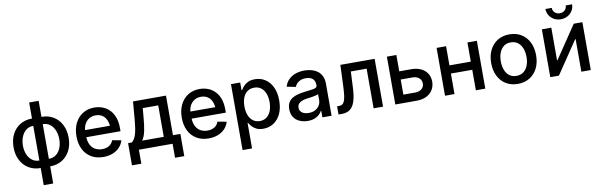

<svg xmlns="http://www.w3.org/2000/svg" viewBox="-56 -1340 6684 2131"><g transform="rotate(-10 3285.5 -275.0)"><path d="M300.8 11.2Q224.6 11.2 166.7 -23.7Q108.9 -58.6 76.4 -121.3Q43.9 -184.1 43.9 -267.1Q43.9 -351.1 76.4 -414.1Q108.9 -477.1 166.7 -512Q224.6 -546.9 300.8 -546.9H407.7Q483.9 -546.9 541.7 -512Q599.6 -477.1 632.1 -414.1Q664.6 -351.1 664.6 -267.1Q664.6 -184.1 632.1 -121.3Q599.6 -58.6 541.7 -23.7Q483.9 11.2 407.7 11.2ZM300.8 -73.7H407.7Q457 -73.7 490.7 -100.1Q524.4 -126.5 542 -170.4Q559.6 -214.4 559.6 -267.1Q559.6 -320.8 542 -365.5Q524.4 -410.2 490.7 -437.3Q457 -464.4 407.7 -464.4H300.8Q252 -464.4 218.3 -437.3Q184.6 -410.2 167 -365.5Q149.4 -320.8 149.4 -267.1Q149.4 -214.4 167 -170.4Q184.6 -126.5 218.3 -100.1Q252 -73.7 300.8 -73.7ZM300.8 204.1V-727.5H407.7V204.1Z M1009.8 11.2Q929.7 11.2 872.1 -23.4Q814.5 -58.1 783.4 -120.6Q752.4 -183.1 752.4 -266.6Q752.4 -349.1 783.2 -412.4Q814 -475.6 870.1 -511.2Q926.3 -546.9 1001 -546.9Q1049.8 -546.9 1093.5 -530.8Q1137.2 -514.6 1171.1 -481.2Q1205.1 -447.8 1224.6 -396.2Q1244.1 -344.7 1244.1 -273.9V-237.8H809.1V-317.9H1189L1140.1 -292Q1140.1 -341.3 1124.3 -379.2Q1108.4 -417 1077.4 -438Q1046.4 -459 1001.5 -459Q956.5 -459 924.6 -437.5Q892.6 -416 875.5 -380.4Q858.4 -344.7 858.4 -300.8V-248.5Q858.4 -194.3 877.2 -155.8Q896 -117.2 930.4 -96.9Q964.8 -76.7 1010.7 -76.7Q1041.5 -76.7 1066.4 -85.7Q1091.3 -94.7 1108.9 -112.3Q1126.5 -129.9 1135.3 -155.3L1235.8 -136.7Q1223.6 -92.8 1192.4 -59.3Q1161.1 -25.9 1114.5 -7.3Q1067.9 11.2 1009.8 11.2Z M1303.7 157.7V-92.8H1347.7Q1364.7 -108.4 1376.7 -129.4Q1388.7 -150.4 1397 -179.7Q1405.3 -209 1411.1 -248Q1417 -287.1 1421.4 -337.9L1438 -539.1H1809.6V-92.8H1893.1V157.7H1789.1V0H1409.2V157.7ZM1462.4 -92.8H1706.1V-447.3H1531.7L1522 -337.9Q1515.1 -252.9 1502.2 -191.7Q1489.3 -130.4 1462.4 -92.8Z M2196.8 11.2Q2116.7 11.2 2059.1 -23.4Q2001.5 -58.1 1970.5 -120.6Q1939.5 -183.1 1939.5 -266.6Q1939.5 -349.1 1970.2 -412.4Q2001 -475.6 2057.1 -511.2Q2113.3 -546.9 2188 -546.9Q2236.8 -546.9 2280.5 -530.8Q2324.2 -514.6 2358.2 -481.2Q2392.1 -447.8 2411.6 -396.2Q2431.2 -344.7 2431.2 -273.9V-237.8H1996.1V-317.9H2376L2327.1 -292Q2327.1 -341.3 2311.3 -379.2Q2295.4 -417 2264.4 -438Q2233.4 -459 2188.5 -459Q2143.6 -459 2111.6 -437.5Q2079.6 -416 2062.5 -380.4Q2045.4 -344.7 2045.4 -300.8V-248.5Q2045.4 -194.3 2064.2 -155.8Q2083 -117.2 2117.4 -96.9Q2151.9 -76.7 2197.8 -76.7Q2228.5 -76.7 2253.4 -85.7Q2278.3 -94.7 2295.9 -112.3Q2313.5 -129.9 2322.3 -155.3L2422.9 -136.7Q2410.6 -92.8 2379.4 -59.3Q2348.1 -25.9 2301.5 -7.3Q2254.9 11.2 2196.8 11.2Z M2542 204.1V-539.1H2646V-453.6H2653.3Q2664.6 -473.1 2683.3 -494.6Q2702.1 -516.1 2733.2 -531.5Q2764.2 -546.9 2811 -546.9Q2877.4 -546.9 2928.5 -513.4Q2979.5 -480 3008.8 -417.7Q3038.1 -355.5 3038.1 -268.6Q3038.1 -182.1 3009 -119.6Q2980 -57.1 2929 -23.2Q2877.9 10.7 2811 10.7Q2765.1 10.7 2734.4 -4.6Q2703.6 -20 2684.3 -41.7Q2665 -63.5 2653.8 -83.5H2648.9V204.1ZM2788.1 -80.1Q2833.5 -80.1 2865.2 -104.5Q2897 -128.9 2913.3 -171.6Q2929.7 -214.4 2929.7 -269Q2929.7 -324.2 2913.3 -366.2Q2897 -408.2 2865.5 -432.1Q2834 -456.1 2788.1 -456.1Q2742.2 -456.1 2710.4 -432.6Q2678.7 -409.2 2662.4 -367.4Q2646 -325.7 2646 -269Q2646 -212.9 2662.6 -170.4Q2679.2 -127.9 2711.2 -104Q2743.2 -80.1 2788.1 -80.1Z M3313.5 11.2Q3261.7 11.2 3220.2 -7.6Q3178.7 -26.4 3154.5 -63Q3130.4 -99.6 3130.4 -152.8Q3130.4 -198.7 3148.2 -228.3Q3166 -257.8 3195.8 -274.9Q3225.6 -292 3262.9 -300.8Q3300.3 -309.6 3339.4 -314Q3387.7 -319.8 3417.2 -323.7Q3446.8 -327.6 3460.7 -335.9Q3474.6 -344.2 3474.6 -363.3V-366.2Q3474.6 -396 3462.9 -416.7Q3451.2 -437.5 3427.7 -448.7Q3404.3 -460 3370.1 -460Q3335.4 -460 3310.1 -449Q3284.7 -438 3268.8 -420.7Q3252.9 -403.3 3246.6 -383.8L3145.5 -403.8Q3160.6 -453.1 3193.6 -484.6Q3226.6 -516.1 3272 -531.5Q3317.4 -546.9 3369.1 -546.9Q3405.3 -546.9 3442.6 -538.1Q3480 -529.3 3511.5 -508.3Q3543 -487.3 3562 -451.2Q3581.1 -415 3581.1 -360.4V0H3477.5V-74.2H3473.1Q3462.4 -53.2 3441.9 -33.7Q3421.4 -14.2 3389.6 -1.5Q3357.9 11.2 3313.5 11.2ZM3336.9 -74.2Q3381.3 -74.2 3412.1 -91.3Q3442.9 -108.4 3459 -136.2Q3475.1 -164.1 3475.1 -195.8V-263.7Q3469.7 -258.3 3454.1 -253.9Q3438.5 -249.5 3418.5 -245.8Q3398.4 -242.2 3378.9 -239.5Q3359.4 -236.8 3344.7 -234.9Q3315.4 -231 3290.3 -221.9Q3265.1 -212.9 3250.2 -196Q3235.4 -179.2 3235.4 -151.4Q3235.4 -126 3248.3 -108.9Q3261.2 -91.8 3284.2 -83Q3307.1 -74.2 3336.9 -74.2Z M3659.2 0V-92.3H3678.2Q3701.2 -92.3 3716.6 -101.1Q3731.9 -109.9 3741.7 -132.1Q3751.5 -154.3 3757.1 -194.3Q3762.7 -234.4 3765.1 -296.9L3774.9 -539.1H4161.1V0H4054.7V-446.8H3876.5L3868.2 -268.1Q3864.3 -176.3 3846.2 -116.7Q3828.1 -57.1 3791.7 -28.6Q3755.4 0 3695.8 0Z M4380.4 -355H4539.1Q4604.5 -355 4650.9 -332.5Q4697.3 -310.1 4721.9 -270.5Q4746.6 -231 4746.6 -178.7Q4746.6 -127.4 4721.9 -86.9Q4697.3 -46.4 4650.9 -23.2Q4604.5 0 4539.1 0H4299.3V-539.1H4406.2V-92.3H4538.6Q4584 -92.3 4612.3 -115.5Q4640.6 -138.7 4640.6 -176.3Q4640.6 -215.3 4612.3 -239Q4584 -262.7 4538.6 -262.7H4380.4Z M5233.4 -323.2V-231H4938.5V-323.2ZM4966.3 -539.1V0H4859.4V-539.1ZM5313.5 -539.1V0H5207V-539.1Z M5679.7 11.2Q5603.5 11.2 5546.6 -23.7Q5489.7 -58.6 5458.3 -121.3Q5426.8 -184.1 5426.8 -267.1Q5426.8 -351.1 5458.3 -414.1Q5489.7 -477.1 5546.6 -512Q5603.5 -546.9 5679.7 -546.9Q5756.3 -546.9 5813.2 -512Q5870.1 -477.1 5901.6 -414.1Q5933.1 -351.1 5933.1 -267.1Q5933.1 -184.1 5901.6 -121.3Q5870.1 -58.6 5813.2 -23.7Q5756.3 11.2 5679.7 11.2ZM5679.7 -79.1Q5728 -79.1 5760.5 -104.2Q5793 -129.4 5809.1 -172.1Q5825.2 -214.8 5825.2 -267.1Q5825.2 -320.3 5809.1 -363Q5793 -405.8 5760.5 -431.2Q5728 -456.5 5679.7 -456.5Q5631.3 -456.5 5599.4 -431.2Q5567.4 -405.8 5551.3 -363Q5535.2 -320.3 5535.2 -267.1Q5535.2 -214.8 5551.3 -172.1Q5567.4 -129.4 5599.4 -104.2Q5631.3 -79.1 5679.7 -79.1Z M6502.4 0H6396V-367.2H6391.1L6143.1 0H6045.9V-539.1H6152.3V-171.4H6157.2L6405.3 -539.1H6502.4ZM6273.9 -612.3Q6231.9 -612.3 6198 -631.1Q6164.1 -649.9 6144 -682.4Q6124 -714.8 6124 -754.4H6195.3Q6195.3 -722.2 6217.5 -701.2Q6239.7 -680.2 6273.9 -680.2Q6308.1 -680.2 6330.3 -701.2Q6352.5 -722.2 6352.5 -754.4H6424.3Q6424.3 -714.8 6404.3 -682.6Q6384.3 -650.4 6350.3 -631.3Q6316.4 -612.3 6273.9 -612.3Z"/></g></svg>

Font: Inter 18pt Medium
Style: Regular
Weight: 500
Designer: Rasmus Andersson
Foundry: rsms
Version: Version 4.001;git-66647c0bb